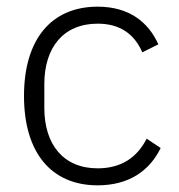

<svg xmlns="http://www.w3.org/2000/svg" viewBox="-20 -544 536 576"><path d="M273 12C367 12 429 -32 462 -100L420 -128C391 -71 343 -39 273 -39C169 -39 113 -112 113 -220V-292C113 -400 169 -473 273 -473C340 -473 383 -442 407 -387L455 -411C425 -478 367 -524 273 -524C133 -524 52 -425 52 -256C52 -87 133 12 273 12Z"/></svg>

Font: IBM Plex Arabic Light
Style: Regular
Weight: 300
Designer: Mike Abbink, Paul van der Laan, Pieter van Rosmalen, Wael Morcos, Khajak Apelian
Foundry: Bold Monday
Version: Version 1.0